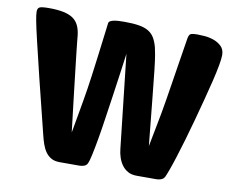

<svg xmlns="http://www.w3.org/2000/svg" viewBox="-78 -812 1102 912"><g transform="rotate(10 473.0 -356.0)"><path d="M668 -149Q678 -202 686 -241.5Q694 -281 700 -315Q706 -349 711.5 -382.5Q717 -416 723.5 -457.5Q730 -499 738.5 -552.5Q747 -606 759 -681Q762 -700 769 -705.5Q776 -711 804 -711Q815 -711 837 -709.5Q859 -708 881 -700.5Q903 -693 919.5 -677.5Q936 -662 936 -634Q936 -618 930 -584.5Q924 -551 913.5 -507.5Q903 -464 889.5 -413Q876 -362 862 -310Q848 -258 833.5 -209Q819 -160 806.5 -120.5Q794 -81 784 -54Q774 -27 770 -19Q764 -8 753 -4Q742 0 731 0H636Q610 0 592.5 -10Q575 -20 563.5 -36Q552 -52 545.5 -72Q539 -92 537 -113L487 -562Q481 -518 473.5 -463Q466 -408 457.5 -351Q449 -294 441 -239Q433 -184 425 -138.5Q417 -93 410 -61Q403 -29 398 -19Q393 -8 382 -4Q371 0 359 0H264Q239 0 222.5 -9.5Q206 -19 195 -35Q184 -51 177 -71.5Q170 -92 165 -113Q124 -276 98.5 -381Q73 -486 58 -549.5Q43 -613 37.5 -642.5Q32 -672 32 -685Q32 -702 42.5 -707Q53 -712 87 -712Q129 -712 157.5 -706Q186 -700 204 -687.5Q222 -675 231.5 -654.5Q241 -634 244 -605Q244 -601 245 -593.5Q246 -586 247.5 -569Q249 -552 252.5 -522.5Q256 -493 261.5 -444Q267 -395 275.5 -322.5Q284 -250 296 -149Q307 -210 313.5 -247.5Q320 -285 325 -313.5Q330 -342 334 -368.5Q338 -395 343.5 -434.5Q349 -474 356.5 -534Q364 -594 376 -690Q377 -697 384.5 -701Q392 -705 403 -707Q414 -709 427.5 -709.5Q441 -710 453 -710Q493 -710 521 -705.5Q549 -701 567.5 -690Q586 -679 597 -660.5Q608 -642 615 -615Q618 -602 622 -579.5Q626 -557 631.5 -508Q637 -459 645.5 -373.5Q654 -288 668 -149Z"/></g></svg>

Font: Poetsen One
Style: Regular
Weight: 400
Designer: Pablo Impallari, Rodrigo Fuenzalida
Foundry: Pablo Impallari, Rodrigo Fuenzalida
Version: Version 1.001; ttfautohint (v0.93) -l 8 -r 50 -G 200 -x 14 -